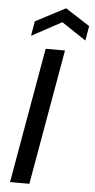

<svg xmlns="http://www.w3.org/2000/svg" viewBox="-61 -953 488 989"><g transform="rotate(5 183.0 -458.5)"><path d="M30 0 153 -700H253L130 0ZM72 -760 85 -836 240 -917 366 -836 353 -760 227 -844Z"/></g></svg>

Font: DM Sans 11pt Medium
Style: Italic
Weight: 500
Italic angle: -10°
Version: Version 4.004;gftools[0.9.30]